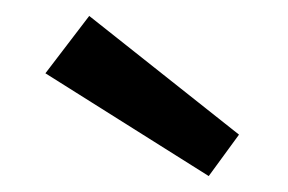

<svg xmlns="http://www.w3.org/2000/svg" viewBox="-20 -836 361 241"><path d="M92 -816 280 -667 242 -615 37 -744Z"/></svg>

Font: Bitter Medium
Style: Regular
Weight: 500
Designer: Sol Matas, and Bitter project Authors
Foundry: Sol Matas
Version: Version 2.001